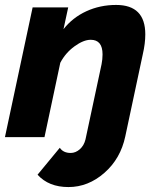

<svg xmlns="http://www.w3.org/2000/svg" viewBox="-30 -555 640 777"><path d="M122 152 212 43Q226 64 256 64Q276 64 293 49Q310 34 316 9L381 -295Q385 -315 385 -335Q385 -394 337 -394Q308 -394 271.5 -367.5Q235 -341 214 -301L150 0H-10L102 -525H246L227 -437Q264 -484 319.5 -509.5Q375 -535 440 -535Q558 -535 558 -416Q558 -379 548 -336L477 -3Q458 87 392.5 144.5Q327 202 247 202Q167 202 122 152Z"/></svg>

Font: Raleway-v4020 ExtraBold
Style: Italic
Weight: 800
Italic angle: -12°
Designer: Matt McInerney, Pablo Impallari, Rodrigo Fuenzalida
Foundry: Matt McInerney, Pablo Impallari, Rodrigo Fuenzalida
Version: Version 4.020;PS 004.020;hotconv 1.0.88;makeotf.lib2.5.64775